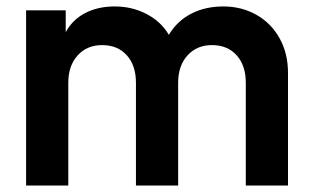

<svg xmlns="http://www.w3.org/2000/svg" viewBox="-20 -576 964 596"><path d="M61 -544H184V-476Q205 -515 244.5 -535.5Q284 -556 336 -556Q390 -556 435 -532.5Q480 -509 504 -468Q531 -512 574.5 -534Q618 -556 673 -556Q730 -556 776 -530Q822 -504 848 -457Q874 -410 874 -350V0H743V-319Q743 -373 714.5 -404.5Q686 -436 638 -436Q591 -436 562 -404Q533 -372 533 -319V0H402V-319Q402 -373 373.5 -404.5Q345 -436 297 -436Q250 -436 221 -404Q192 -372 192 -319V0H61Z"/></svg>

Font: Eudoxus Sans
Style: Bold
Weight: 700
Designer: Stijn de Vries
Foundry: tokotype
Version: Version 2.005